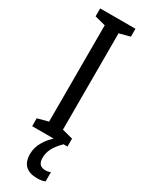

<svg xmlns="http://www.w3.org/2000/svg" viewBox="-243 -749 769 1008"><g transform="rotate(30 141.5 -245.0)"><path d="M248 0H34V-48L99 -65V-649L34 -666V-714H248V-666L183 -649V-65L248 -48ZM164 117Q164 166 209 166Q220 166 227.5 164Q235 162 240 160V216Q222 224 193 224Q97 224 97 131Q97 93 118.5 56Q140 19 178 -12L224 0Q190 34 177 61Q164 88 164 117Z"/></g></svg>

Font: Noto Sans Lao ExtraCondensed
Style: Regular
Weight: 400
Width: 2
Designer: Monotype Design Team
Foundry: Monotype Imaging Inc.
Version: Version 2.004; ttfautohint (v1.8.4.7-5d5b)